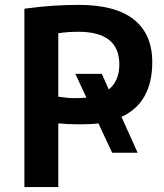

<svg xmlns="http://www.w3.org/2000/svg" viewBox="-20 -760 668 780"><path d="M79.1 0V-724.6Q190.4 -740.2 298.8 -740.2Q449.2 -740.2 523.9 -680.7Q598.6 -621.1 598.6 -507.8Q598.6 -342.8 473.6 -285.2L539.1 -139.6H435.5L379.9 -258.8Q351.6 -254.9 303.2 -254.9Q254.9 -254.9 216.8 -258.8V0ZM216.8 -367.2Q254.9 -361.3 282.2 -361.3Q309.6 -361.3 331.1 -363.3L286.1 -460H393.6L421.9 -396.5Q464.8 -431.6 464.8 -498Q464.8 -630.9 298.8 -630.9Q254.9 -630.9 216.8 -625Z"/></svg>

Font: GenEi M Gothic v2 Bold
Style: Regular
Weight: 700
Version: Version 2.0